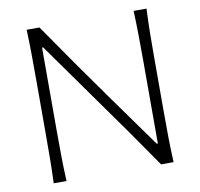

<svg xmlns="http://www.w3.org/2000/svg" viewBox="-81 -817 940 902"><g transform="rotate(-10 389.0 -366.0)"><path d="M103.5 0Q106 -62 106.4 -119.1Q106.9 -176.3 106.9 -243.7V-488.3Q106.9 -556.2 106.4 -613.3Q106 -670.4 103.5 -732.4H164.6Q234.4 -630.9 301 -535.9Q367.7 -440.9 433.6 -348.6L612.3 -99.1H617.7V-488.3Q617.7 -556.2 616.9 -613.3Q616.2 -670.4 613.8 -732.4H675.3Q672.4 -670.4 671.6 -613.3Q670.9 -556.2 670.9 -488.3V-243.7Q670.9 -176.3 671.6 -119.1Q672.4 -62 675.3 0H615.7Q557.1 -85.4 491.2 -179Q425.3 -272.5 344.2 -385.7L165.5 -637.2H160.2V-243.7Q160.2 -176.3 160.9 -119.1Q161.6 -62 164.6 0Z"/></g></svg>

Font: Pinar-FD Light
Style: Regular
Weight: 300
Designer: Amin Abedi
Version: Version 2.000